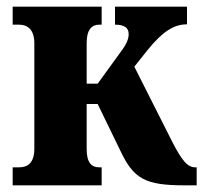

<svg xmlns="http://www.w3.org/2000/svg" viewBox="-20 -556 610 576"><path d="M18 0H285V-54H278C255 -54 240 -67 240 -109V-244H273L341 -104C381 -19 416 0 534 0H570V-54H566C543 -54 526 -73 495 -134L383 -356L422 -405C468 -462 502 -483 541 -483V-536H325V-482C354 -482 366 -472 366 -454C366 -442 362 -428 347 -407L273 -305H240V-427C240 -467 255 -482 278 -482H285V-536H18V-482H37C63 -482 83 -467 83 -426V-110C83 -67 63 -54 37 -54H18Z"/></svg>

Font: Noto Serif Condensed ExtraBold
Style: Regular
Weight: 800
Width: 3
Designer: Monotype Design Team
Foundry: Monotype Imaging Inc.
Version: Version 2.013